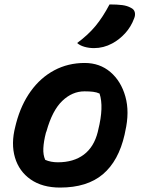

<svg xmlns="http://www.w3.org/2000/svg" viewBox="-20 -834 640 866"><path d="M362 -550Q430 -550 478 -509Q526 -468 545.5 -398.5Q565 -329 545 -242L542 -227Q515 -108 444 -48Q373 12 251 12Q171 12 118.5 -24.5Q66 -61 47.5 -123.5Q29 -186 49 -263L53 -279Q75 -362 119 -423Q163 -484 225 -517Q287 -550 362 -550ZM361 -422Q306 -422 261 -379Q216 -336 190 -243L187 -235Q177 -196 175.5 -165.5Q174 -135 184 -113Q209 -102 241 -102Q312 -102 358 -136.5Q404 -171 421 -239L423 -248Q449 -352 429 -412Q416 -418 400 -420Q384 -422 361 -422ZM474 -814Q509 -814 531.5 -811Q554 -808 570 -799Q585 -792 588 -778.5Q591 -765 585 -751Q571 -713 544.5 -684Q518 -655 486 -638Q447 -617 404 -617Q381 -617 360.5 -623Q340 -629 328 -640Q378 -677 411 -717Q444 -757 474 -814Z"/></svg>

Font: Recursive Mn Csl St
Style: Bold Italic
Weight: 700
Italic angle: -15°
Monospace: yes
Version: Version 1.079;hotconv 1.0.112;makeotfexe 2.5.65598; ttfautoh